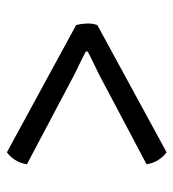

<svg xmlns="http://www.w3.org/2000/svg" viewBox="8 -596 514 570"><g transform="rotate(-90 265.0 -311.0)"><path d="M98 -73.5Q85.5 -82 75.2 -97.8Q65 -113.5 62.5 -133L330 -274.5Q343 -281 365 -291.5Q387 -302 397 -307.5V-313.5Q387 -319 365 -329.5Q343 -340 330 -346.5L62.5 -488Q65 -507.5 75.2 -523.2Q85.5 -539 98 -547.5L475.5 -342Q479.5 -327.5 480.2 -310.8Q481 -294 475.5 -279Z"/></g></svg>

Font: Signika SC Light
Style: Regular
Weight: 300
Designer: Anna Giedryś
Foundry: Anna Giedryś
Version: Version 2.000; ttfautohint (v1.8.3) -l 8 -r 50 -G 200 -x 9 -